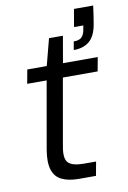

<svg xmlns="http://www.w3.org/2000/svg" viewBox="-82 -766 544 816"><g transform="rotate(-10 189.5 -357.5)"><path d="M192 0Q147 0 118 -14Q89 -28 79 -60.5Q69 -93 78 -146L129 -436H45L56 -496H140L170 -611H230L210 -496H360L349 -436H199L148 -146Q139 -96 156.5 -78Q174 -60 224 -60H276L265 0ZM265 -543 271 -579Q294 -579 304.5 -588.5Q315 -598 319 -617L323 -639H283L296 -715H379Q376 -690 373 -672Q370 -654 367 -635Q358 -585 332 -564Q306 -543 265 -543Z"/></g></svg>

Font: DM Sans 36pt Light
Style: Italic
Weight: 300
Italic angle: -10°
Designer: Colophon Foundry, Jonny Pinhorn
Foundry: Colophon Foundry
Version: Version 4.004;gftools[0.9.30]